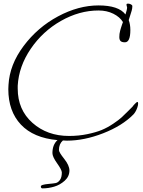

<svg xmlns="http://www.w3.org/2000/svg" viewBox="-20 -703 793 1062"><path d="M740 -139Q744 -139 744 -130Q744 -121 739.5 -108Q735 -95 729 -85Q723 -75 718 -70Q656 -7 551 34Q446 75 350 75Q335 75 328 74Q306 93 306 127Q306 139 335 175.5Q364 212 364 240Q364 273 338 296.5Q312 320 279.5 329.5Q247 339 215 339Q206 339 206 328Q206 323 215 320Q228 316 251.5 314Q275 312 288 309.5Q301 307 311.5 292.5Q322 278 322 251Q322 237 296 200.5Q270 164 270 144Q270 97 298 72Q165 60 95.5 -14Q26 -88 26 -210Q26 -221 27 -233Q33 -345 110.5 -448.5Q188 -552 301 -612.5Q414 -673 525 -673Q636 -673 674 -623Q683 -650 683 -662Q683 -664 681 -670Q679 -676 680 -679.5Q681 -683 688 -683Q696 -683 704 -679Q712 -675 712 -669Q712 -657 708.5 -644.5Q705 -632 699.5 -615.5Q694 -599 692 -592Q701 -568 701 -537Q701 -469 671 -469Q654 -469 647 -476Q640 -483 640 -498Q640 -507 641 -515.5Q642 -524 644.5 -533Q647 -542 649 -548.5Q651 -555 654.5 -565.5Q658 -576 660 -581Q643 -609 607 -627Q571 -645 525 -645Q419 -645 317.5 -587.5Q216 -530 150 -433Q84 -336 78 -229Q78 -221 78 -213Q78 -96 159.5 -23.5Q241 49 362 49Q415 49 463 39Q511 29 542.5 16Q574 3 606 -18.5Q638 -40 653 -54Q668 -68 689 -89Q710 -110 713 -113Q716 -118 726 -128.5Q736 -139 740 -139Z"/></svg>

Font: Bilbo Swash Caps
Style: Regular
Weight: 400
Designer: Robert E. Leuschke
Foundry: Robert E. Leuschke
Version: Version 1.002